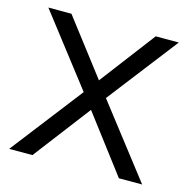

<svg xmlns="http://www.w3.org/2000/svg" viewBox="-85 -623 698 707"><g transform="rotate(15 263.5 -270.0)"><path d="M98.7 0H10L221 -273L14.7 -540H102.7L264 -329.3L424 -540H512L305.7 -273L517 0H428.3L264 -216.7Z"/></g></svg>

Font: Manrope Variable Light
Style: Regular
Weight: 200
Designer: Mikhail Sharanda
Foundry: Mikhail Sharanda
Version: Version 4.505